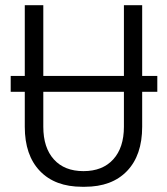

<svg xmlns="http://www.w3.org/2000/svg" viewBox="-20 -706 640 736"><path d="M21 -415H75V-686H146V-415H455V-686H525V-415H583V-354H525V-220Q525 -111 467 -50.5Q409 10 305 10H295Q191 10 133 -50.5Q75 -111 75 -220V-354H21ZM146 -354V-220Q146 -140 186.5 -95Q227 -50 300 -50Q373 -50 414 -95Q455 -140 455 -220V-354Z"/></svg>

Font: Chivo Mono Medium ExtraLight
Style: Regular
Weight: 250
Monospace: yes
Version: Version 1.008